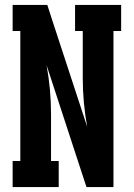

<svg xmlns="http://www.w3.org/2000/svg" viewBox="-20 -755 540 775"><path d="M31 0V-105H62V-630H31V-735H171L191 -673L332 -243Q323 -292 318.5 -341.5Q314 -391 314 -441V-630H283V-735H469V-630H438V0H329L168 -492Q177 -443 181.5 -393.5Q186 -344 186 -294V-105H217V0Z"/></svg>

Font: Iosevka Curly Slab Extrabold
Style: Regular
Weight: 800
Monospace: yes
Designer: Belleve Invis
Foundry: Belleve Invis
Version: Version 22.1.2; ttfautohint (v1.8.4)